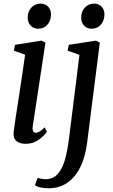

<svg xmlns="http://www.w3.org/2000/svg" viewBox="-20 -781 620 1056"><path d="M55 -54.5Q57.5 -78 66.8 -138.5Q76 -199 79.5 -220Q109 -411.5 118 -480L56.5 -502.5L62.5 -534.5L208.5 -557.5L230 -546.5L160 -86Q159 -79 159 -75.5Q159 -63.5 163.8 -57.2Q168.5 -51 176 -51Q186.5 -51 197.8 -57.8Q209 -64.5 225.5 -80.5L238 -56Q223 -34 192.5 -12Q162 10 121.5 10Q87.5 10 69.5 -6Q51.5 -22 55 -54.5ZM132.5 -684Q132.5 -717.5 152.5 -739.2Q172.5 -761 203.5 -761Q229.5 -761 245 -744.2Q260.5 -727.5 260.5 -702Q260 -667 240.5 -645Q221 -623 190 -623Q165 -623 148.8 -640Q132.5 -657 132.5 -684ZM459 5Q449 84.5 420.2 140.8Q391.5 197 347.8 225.8Q304 254.5 249 254.5Q224 254.5 202.5 249.8Q181 245 172 237L187 197Q194 200 207 202.2Q220 204.5 231 204.5Q272 204.5 297.5 175.8Q323 147 337 98.2Q351 49.5 360 -22.5L417 -479.5L351.5 -502.5L358.5 -534.5L507.5 -557.5L529 -546.5ZM426.5 -684Q426.5 -717.5 446.5 -739.2Q466.5 -761 497.5 -761Q523.5 -761 539 -744.2Q554.5 -727.5 554.5 -702Q554 -667 534.5 -645Q515 -623 484 -623Q459 -623 442.8 -640Q426.5 -657 426.5 -684Z"/></svg>

Font: Merriweather Text
Style: Italic
Weight: 400
Italic angle: -7.8°
Designer: Eben Sorkin
Foundry: Eben Sorkin
Version: Version 2.100